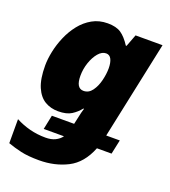

<svg xmlns="http://www.w3.org/2000/svg" viewBox="-145 -668 896 1013"><g transform="rotate(20 303.5 -161.5)"><path d="M190.9 240.2Q129.4 240.2 88.9 231Q48.3 221.7 13.2 209V74.2Q50.8 94.2 93.3 105.2Q135.7 116.2 182.1 116.2Q213.9 116.2 236.1 105.5Q258.3 94.7 272 76.2H158.2L174.8 -3.9H299.8L309.1 -45.9Q313.5 -69.3 321.8 -96.2H317.9Q298.3 -71.3 271.2 -54.2Q244.1 -37.1 196.8 -37.1Q155.3 -37.1 122.3 -56.6Q89.4 -76.2 70.1 -120.8Q50.8 -165.5 50.8 -241.2Q50.8 -277.3 59.8 -320.6Q68.8 -363.8 87.2 -406.5Q105.5 -449.2 133.5 -484.6Q161.6 -520 199.7 -541.5Q237.8 -563 286.1 -563Q333.5 -563 360.8 -544.7Q388.2 -526.4 415 -484.9H418.9L444.8 -553.2H596.2L480 -3.9H556.2L539.1 76.2H457Q420.4 168.5 349.6 204.3Q278.8 240.2 190.9 240.2ZM286.1 -184.1Q315.4 -184.1 334.2 -210Q353 -235.8 362.1 -272.5Q371.1 -309.1 371.1 -340.8Q371.1 -372.6 361.6 -391.8Q352.1 -411.1 332 -411.1Q308.6 -411.1 288.6 -387.5Q268.6 -363.8 256.3 -327.6Q244.1 -291.5 244.1 -253.9Q244.1 -184.1 286.1 -184.1Z"/></g></svg>

Font: Open Sans ExtraBold
Style: Italic
Weight: 800
Italic angle: -12°
Designer: Monotype Design Team
Foundry: Monotype Imaging Inc.
Version: Version 3.000; ttfautohint (v1.8.4)